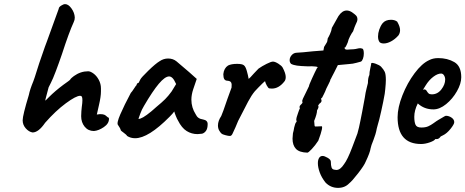

<svg xmlns="http://www.w3.org/2000/svg" viewBox="-20 -681 2259 932"><path d="M90 -97Q90 -121 120 -220Q125 -246 142 -287Q148 -304 149 -307Q167 -367 198 -454L207 -478Q242 -573 249 -594L265 -638Q265 -646 276.5 -653.5Q288 -661 296 -661Q312 -661 327 -640Q342 -619 343 -596Q343 -584 338 -574Q315 -524 281 -419Q266 -375 251 -335.5Q236 -296 227 -279L216 -257L202 -204Q202 -201 201 -199Q200 -197 200 -196Q200 -193 201 -193L218 -210Q247 -239 287 -269Q320 -292 321 -295Q322 -298 329 -304L339 -312Q371 -335 408 -335Q419 -335 434 -324Q449 -313 459.5 -293.5Q470 -274 470 -252V-244V-237Q470 -212 460.5 -171.5Q451 -131 450 -125Q455 -125 465 -127Q480 -127 486.5 -124Q493 -121 498 -116Q503 -111 507 -110Q509 -108 509 -104Q509 -81 484 -64Q459 -47 436 -45Q408 -45 391 -66Q374 -87 374 -117Q374 -129 375 -141Q376 -153 377 -162Q380 -182 380 -194Q380 -207 377.5 -211.5Q375 -216 369 -216Q349 -216 299.5 -179.5Q250 -143 199 -85Q167 -38 138 -38Q120 -41 105 -58Q90 -75 90 -97Z M566 -49Q566 -53 561.5 -60.5Q557 -68 553 -74Q545 -82 564 -126Q583 -170 615 -230Q621 -236 630.5 -251Q640 -266 643 -268Q643 -272 646 -275.5Q649 -279 653 -279L661 -295Q665 -304 700 -338Q735 -372 755 -384Q774 -397 796 -397Q820 -397 837 -383L864 -360Q894 -335 898 -331L935 -298L918 -248Q909 -221 909 -197Q909 -159 930 -126Q935 -115 943.5 -109Q952 -103 966 -101Q988 -97 988 -79Q988 -57 980 -46Q972 -35 961 -32Q945 -30 939 -30Q910 -30 886 -45Q862 -60 844 -96Q840 -102 833.5 -118Q827 -134 826 -140Q819 -130 803 -114Q700 -10 636 -10Q614 -10 597 -21Q594 -27 580 -37Q566 -47 566 -49ZM714 -140Q719 -144 725 -149.5Q731 -155 738 -161Q766 -184 781.5 -199.5Q797 -215 813 -237L835 -273Q825 -295 817 -302.5Q809 -310 801 -310Q781 -310 751 -274.5Q721 -239 679 -167Q668 -149 661 -129.5Q654 -110 652 -104Q668 -102 714 -140Z M1056 -32Q1050 -37 1044 -47.5Q1038 -58 1038 -72Q1038 -94 1054 -118Q1060 -130 1084 -201L1104 -256Q1106 -273 1102 -280.5Q1098 -288 1085 -289Q1074 -289 1069 -296.5Q1064 -304 1064 -321Q1067 -350 1087 -363Q1103 -371 1131 -371Q1156 -371 1164 -364Q1172 -358 1178 -337Q1184 -316 1187 -298Q1192 -301 1213 -325L1235 -348Q1252 -360 1274 -371Q1296 -382 1305 -382Q1315 -382 1331 -372Q1347 -362 1352 -353Q1367 -325 1367 -307Q1367 -293 1360 -285Q1333 -251 1300 -251Q1292 -251 1287 -252Q1282 -253 1275 -266Q1268 -279 1267 -286Q1267 -289 1252.5 -274.5Q1238 -260 1234 -256L1217 -238Q1201 -219 1184.5 -188Q1168 -157 1136 -94L1123 -63Q1113 -40 1108 -30.5Q1103 -21 1096 -21Q1088 -21 1073.5 -25Q1059 -29 1056 -32Z M1400 -8Q1400 -16 1402 -34Q1406 -48 1408 -62Q1413 -84 1418 -88Q1419 -89 1420 -92Q1421 -95 1418 -97Q1418 -110 1427 -133Q1429 -140 1432 -147Q1435 -154 1436 -156Q1434 -158 1434 -162Q1434 -167 1439.5 -172Q1445 -177 1447.5 -181Q1450 -185 1447 -189Q1445 -194 1466 -234Q1479 -260 1480 -263Q1479 -266 1494.5 -300Q1510 -334 1519 -351Q1528 -356 1512 -358Q1496 -360 1473 -359Q1440 -360 1422 -362.5Q1404 -365 1393 -371Q1386 -378 1386 -389Q1386 -402 1395.5 -413Q1405 -424 1419 -425Q1445 -426 1499 -432L1550 -436L1553 -453Q1558 -462 1562.5 -468.5Q1567 -475 1568.5 -480Q1570 -485 1571 -495Q1574 -499 1581.5 -515Q1589 -531 1591 -546Q1602 -565 1611.5 -582.5Q1621 -600 1623 -603Q1641 -630 1663 -630Q1675 -630 1688 -622Q1701 -613 1708 -606Q1715 -599 1715 -587Q1715 -578 1706 -561Q1702 -553 1694 -529Q1687 -520 1679 -504.5Q1671 -489 1668 -475Q1666 -470 1662 -461.5Q1658 -453 1656.5 -451.5Q1655 -450 1652 -450Q1653 -444 1656 -442Q1659 -440 1666 -440Q1671 -440 1678.5 -441Q1686 -442 1697 -442Q1707 -443 1714.5 -445Q1722 -447 1729 -447Q1733 -447 1741 -444Q1746 -438 1746 -421Q1746 -408 1742 -396.5Q1738 -385 1732 -382Q1727 -381 1710 -376Q1693 -371 1673 -370L1620 -365L1603 -331Q1596 -319 1591 -308Q1586 -297 1584 -295Q1584 -290 1576 -275Q1568 -260 1564 -251Q1559 -237 1552 -223.5Q1545 -210 1543 -206Q1540 -206 1539.5 -204.5Q1539 -203 1539 -200L1541 -192Q1541 -187 1536 -182Q1532 -180 1528.5 -175Q1525 -170 1524 -168Q1526 -166 1526 -163Q1526 -156 1519 -145Q1519 -128 1505 -94Q1506 -76 1507 -71Q1508 -66 1512 -67H1517L1539 -68Q1546 -71 1542.5 -53Q1539 -35 1525 2Q1510 25 1493.5 42.5Q1477 60 1472 60Q1433 59 1416.5 41.5Q1400 24 1400 -8Z M1815 -504Q1815 -520 1821 -537.5Q1827 -555 1837 -568Q1851 -585 1878 -585Q1896 -585 1908 -576Q1922 -552 1922 -535Q1922 -520 1914 -509Q1897 -490 1878 -480Q1859 -470 1843 -470Q1830 -470 1823 -476Q1815 -486 1815 -504ZM1621 231Q1585 231 1560 205Q1541 181 1532 156Q1523 131 1523 111Q1523 95 1529 85.5Q1535 76 1546 76Q1555 76 1570.5 85Q1586 94 1586 104Q1586 122 1589.5 132Q1593 142 1605 143Q1608 144 1613 144Q1632 144 1650 116Q1667 94 1689.5 34.5Q1712 -25 1715 -33Q1723 -61 1729.5 -95Q1736 -129 1738 -138L1751 -208Q1754 -231 1759.5 -252Q1765 -273 1766 -278Q1766 -303 1773 -317Q1773 -330 1777.5 -349.5Q1782 -369 1782 -374Q1786 -378 1804 -371.5Q1822 -365 1830 -357Q1842 -344 1847.5 -332.5Q1853 -321 1853 -293Q1853 -276 1850 -247Q1850 -235 1840 -186Q1830 -137 1821 -101Q1816 -82 1814 -76Q1808 -55 1806 -43Q1805 -35 1793 -2Q1781 27 1779 39Q1776 60 1755 104Q1748 122 1718.5 160Q1689 198 1675 209Q1654 231 1621 231Z M1910 -112Q1910 -159 1933.5 -218.5Q1957 -278 1992.5 -325.5Q2028 -373 2063 -389Q2082 -399 2107 -399Q2152 -399 2185.5 -379.5Q2219 -360 2219 -306Q2219 -275 2198 -238Q2177 -201 2145.5 -175.5Q2114 -150 2084 -150Q2039 -150 2008 -179Q1991 -145 1991 -114Q1991 -89 1997 -75.5Q2003 -62 2025 -62Q2046 -62 2059 -68Q2072 -74 2083 -82Q2094 -90 2100 -94L2104 -96H2103Q2121 -106 2129.5 -111.5Q2138 -117 2144 -119Q2159 -119 2172 -110Q2185 -101 2185 -88Q2185 -78 2167 -55.5Q2149 -33 2130 -24L2118 -18H2119Q2110 -6 2101 -6H2093Q2089 2 2066.5 10Q2044 18 2024 18Q1910 18 1910 -112ZM2141 -295Q2141 -306 2135.5 -315Q2130 -324 2121 -324Q2104 -324 2083 -308Q2062 -292 2046 -266L2033 -245Q2037 -247 2039 -247Q2047 -247 2051 -240Q2055 -233 2060 -228Q2065 -223 2076 -223Q2104 -223 2122.5 -247Q2141 -271 2141 -295Z"/></svg>

Font: Caveat
Style: Bold
Weight: 700
Designer: Pablo Impallari
Foundry: Pablo Impallari
Version: Version 1.500; ttfautohint (v1.6)